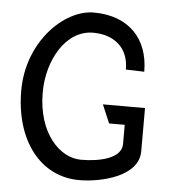

<svg xmlns="http://www.w3.org/2000/svg" viewBox="-47 -633 603 686"><g transform="rotate(5 254.5 -289.5)"><path d="M28 -290C28 -112 122 11 262 11C338 11 474 -19 474 -111V-266H323L351 -200H407V-130C406 -80 331 -62 262 -62C185 -62 105 -145 105 -290C105 -405 168 -518 266 -518C340 -518 394 -477 394 -397L460 -395C460 -513 388 -590 262 -590C156 -590 28 -465 28 -290Z"/></g></svg>

Font: Charger Pro
Style: Nar
Weight: 400
Designer: Jasper
Foundry: Cannot Into Space Fonts
Version: Version 1.09